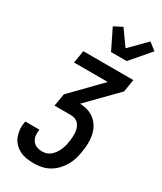

<svg xmlns="http://www.w3.org/2000/svg" viewBox="-244 -1077 988 1170"><g transform="rotate(30 250.5 -491.5)"><path d="M205 8Q178 8 153 4Q128 0 106 -11Q84 -22 67 -39.5Q50 -57 41 -79.5Q32 -102 29.5 -128Q27 -154 32 -180L33 -187H133L132 -183Q129 -163 131.5 -143.5Q134 -124 145 -109Q156 -94 174 -87Q192 -80 212 -80Q228 -80 243.5 -85Q259 -90 271.5 -101Q284 -112 293.5 -125.5Q303 -139 309.5 -154Q316 -169 320 -184Q324 -199 326 -215Q329 -231 330 -247.5Q331 -264 330 -279.5Q329 -295 324 -310Q319 -325 309.5 -336.5Q300 -348 285.5 -354Q271 -360 255 -360H139L154 -448L348 -647H111L125 -735H477L463 -647L268 -448Q298 -447 325 -438.5Q352 -430 373 -412.5Q394 -395 407.5 -370.5Q421 -346 426.5 -318Q432 -290 431 -260.5Q430 -231 425 -201Q421 -174 413 -148Q405 -122 391 -97.5Q377 -73 356.5 -52Q336 -31 311 -17Q286 -3 258.5 2.5Q231 8 205 8ZM274 -815 205 -956 263 -986 339 -879 450 -991 501 -951 384 -815Z"/></g></svg>

Font: Iosevka Semibold
Style: Italic
Weight: 600
Italic angle: -9°
Monospace: yes
Designer: Belleve Invis
Foundry: Belleve Invis
Version: Version 32.5.0; ttfautohint (v1.8.4)